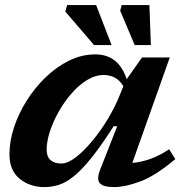

<svg xmlns="http://www.w3.org/2000/svg" viewBox="-20 -750 745 782"><path d="M388.5 -60.5 457.5 -236H443Q392.5 -157 353 -107.8Q313.5 -58.5 281.2 -32.5Q249 -6.5 219.8 2.8Q190.5 12 160.5 12Q102.5 12 60.5 -21.5Q18.5 -55 18.5 -122.5Q18.5 -174.5 37 -231Q55.5 -287.5 88.8 -340.2Q122 -393 166.2 -435.5Q210.5 -478 261.8 -503.2Q313 -528.5 368 -528.5Q463 -528.5 496 -427.5L558.5 -516H671.5L519 -86.5Q554.5 -89.5 591 -102.2Q627.5 -115 669 -142L694 -102Q612.5 -33.5 550.8 -10.8Q489 12 445 12Q400 12 386.2 -4.2Q372.5 -20.5 388.5 -60.5ZM170 -141Q170 -112 185.8 -98Q201.5 -84 229.5 -84Q255.5 -84 288.5 -109.2Q321.5 -134.5 355.8 -175.8Q390 -217 419.8 -266.5Q449.5 -316 468.5 -364.5L482.5 -399Q466 -425 446 -434.8Q426 -444.5 402.5 -444.5Q368 -444.5 334.2 -423.8Q300.5 -403 271 -369Q241.5 -335 218.8 -294.5Q196 -254 183 -213.8Q170 -173.5 170 -141ZM434.5 -566.5H363L246 -703L253.5 -729.5H371.5ZM594.5 -566.5H528.5L469.5 -706.5L475.5 -729.5H588.5Z"/></svg>

Font: Newsreader 6pt SemiBold
Style: Italic
Weight: 600
Italic angle: -17°
Designer: Hugues Gentile
Foundry: Production Type
Version: Version 1.003; ttfautohint (v1.8.3)